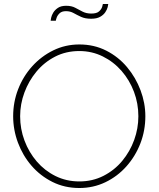

<svg xmlns="http://www.w3.org/2000/svg" viewBox="-20 -938 795 963"><path d="M378 5Q304 5 243 -25.5Q182 -56 138 -107Q94 -158 70 -222.5Q46 -287 46 -355Q46 -426 71 -490.5Q96 -555 141.5 -605.5Q187 -656 247.5 -685.5Q308 -715 378 -715Q452 -715 513 -684Q574 -653 617.5 -601Q661 -549 685 -485Q709 -421 709 -355Q709 -283 684 -218.5Q659 -154 614 -103.5Q569 -53 508.5 -24Q448 5 378 5ZM81 -355Q81 -291 103 -232.5Q125 -174 164.5 -128Q204 -82 258.5 -55Q313 -28 378 -28Q444 -28 499 -56Q554 -84 593 -131Q632 -178 653 -236Q674 -294 674 -355Q674 -419 652 -477.5Q630 -536 590 -582Q550 -628 495.5 -655Q441 -682 378 -682Q311 -682 256.5 -654Q202 -626 163 -579Q124 -532 102.5 -474Q81 -416 81 -355ZM437 -844Q407 -844 386.5 -853.5Q366 -863 349 -872.5Q332 -882 311 -882Q290 -882 279 -871.5Q268 -861 264 -849Q260 -837 260 -834H234Q234 -837 236.5 -849Q239 -861 247 -874.5Q255 -888 270.5 -898.5Q286 -909 312 -909Q339 -909 357.5 -899Q376 -889 394.5 -879.5Q413 -870 438 -870Q465 -870 477 -881Q489 -892 492.5 -904Q496 -916 496 -918H523Q523 -914 520 -902Q517 -890 508 -876.5Q499 -863 482 -853.5Q465 -844 437 -844Z"/></svg>

Font: Raleway Thin ExtraLight
Style: Regular
Weight: 250
Version: Version 4.026